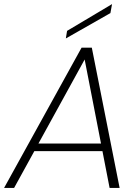

<svg xmlns="http://www.w3.org/2000/svg" viewBox="-38 -919 685 939"><path d="M498 0 463 -180H130L31 0H-18L361 -686H411L547 0ZM290 -768 510 -899 502 -855 284 -731ZM456 -217 376 -628 150 -217Z"/></svg>

Font: Poppins ExtraLight
Style: Italic
Weight: 275
Italic angle: -10°
Designer: Ninad Kale (Devanagari), Jonny Pinhorn (Latin)
Foundry: Indian Type Foundry
Version: Version 3.200;PS 1.000;hotconv 16.6.54;makeotf.lib2.5.65590